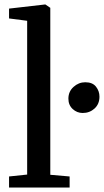

<svg xmlns="http://www.w3.org/2000/svg" viewBox="-20 -839 465 859"><path d="M101.5 -58V-746L20.5 -756.5V-800.5L181.5 -819H183L205 -804V-57L291.5 -49.5V0H20.5V-49.5ZM350 -333.5Q324.5 -333.5 305.2 -351.2Q286 -369 286 -397.5Q286 -429.5 309 -450.2Q332 -471 361.5 -471Q394 -471 409.5 -451.2Q425 -431.5 425 -406.5Q425 -373.5 403 -353.5Q381 -333.5 350 -333.5Z"/></svg>

Font: Merriweather Light 18pt
Style: Regular
Weight: 400
Version: Version 2.100